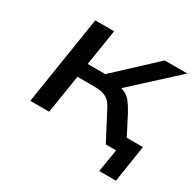

<svg xmlns="http://www.w3.org/2000/svg" viewBox="-138 -652 953 934"><g transform="rotate(30 338.5 -184.5)"><path d="M526 128 547 0H501L514 -79H652L620 128ZM65 0 143 -497H249L217 -295H316L533 -497H660L394 -253L383 -280Q418 -277 438 -267Q458 -257 473 -238Q488 -219 506 -186L602 0H489L409 -153Q397 -177 384 -190Q371 -203 350.5 -209.5Q330 -216 295 -216H205L171 0Z"/></g></svg>

Font: Nunito Sans 7pt SemiExpanded Medium
Style: Italic
Weight: 500
Width: 6
Italic angle: -9°
Designer: Vernon Adams
Foundry: Vernon Adams
Version: Version 3.101;gftools[0.9.27]